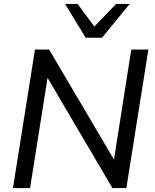

<svg xmlns="http://www.w3.org/2000/svg" viewBox="-20 -957 788 977"><path d="M46 0 158 -705H230L560 -145L648 -705H735L623 0H552L222 -561L133 0ZM416 -765 311 -937H375L460 -822L571 -937H640L499 -765Z"/></svg>

Font: Mulish Medium
Style: Italic
Weight: 500
Italic angle: -9°
Designer: Vernon Adams
Foundry: Vernon Adams
Version: Version 3.603; ttfautohint (v1.8.3)